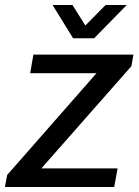

<svg xmlns="http://www.w3.org/2000/svg" viewBox="-34 -743 552 763"><path d="M-14.4 0 -5.7 -47.4 349.6 -452.2H85.9L98.7 -526H496.3L488.2 -480.1L130.4 -73.8H433.3L419.9 0ZM469.6 -723 340.1 -591H256.4L175 -723H254.1L322.3 -614.4H278.2L385.5 -723Z"/></svg>

Font: Archivo Variable SemiBold
Style: Italic
Weight: 600
Italic angle: -10°
Designer: Hector Gatti
Foundry: Omnibus-Type
Version: Version 2.001